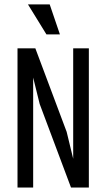

<svg xmlns="http://www.w3.org/2000/svg" viewBox="-20 -842 478 862"><path d="M138.7 -625 128.9 -593.8V0H58.6V-625ZM378.9 -625V0H298.8L308.6 -30.3V-625ZM102.5 -600.6 138.7 -625 279.3 -250 334 -24.4 298.8 0 158.2 -375ZM188.5 -687.5 105.5 -822.3H203.1L249 -687.5Z"/></svg>

Font: Sudo Var
Style: Regular
Weight: 400
Monospace: yes
Designer: Jens Kutilek
Foundry: Jens Kutilek
Version: Version 0.065;FEAKit 1.0